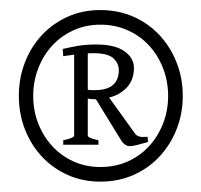

<svg xmlns="http://www.w3.org/2000/svg" viewBox="-20 -718 396 378"><path d="M339.8 -529.3Q339.8 -494.1 327.6 -463.4Q315.4 -432.6 293.9 -409.7Q272.5 -386.7 242.7 -373.5Q212.9 -360.4 177.7 -360.4Q142.6 -360.4 113.3 -373.5Q84 -386.7 62.5 -409.7Q41 -432.6 29.1 -463.4Q17.1 -494.1 17.1 -529.3Q17.1 -564.5 29.1 -595.2Q41 -626 62.5 -648.9Q84 -671.9 113.3 -685.1Q142.6 -698.2 177.7 -698.2Q212.9 -698.2 242.7 -685.1Q272.5 -671.9 293.9 -648.9Q315.4 -626 327.6 -595.2Q339.8 -564.5 339.8 -529.3ZM311 -529.3Q311 -558.1 301 -583.7Q291 -609.4 273.4 -628.4Q255.9 -647.5 231.4 -658.4Q207 -669.4 177.7 -669.4Q148.9 -669.4 124.8 -658.4Q100.6 -647.5 83 -628.4Q65.4 -609.4 55.4 -583.7Q45.4 -558.1 45.4 -529.3Q45.4 -500 55.4 -474.6Q65.4 -449.2 83 -430.2Q100.6 -411.1 124.8 -400.1Q148.9 -389.2 177.7 -389.2Q207 -389.2 231.4 -400.1Q255.9 -411.1 273.4 -430.2Q291 -449.2 301 -474.6Q311 -500 311 -529.3ZM104.5 -433.1V-441.9Q126 -446.3 126 -451.2V-610.4L104.5 -607.4L103.5 -621.6Q117.7 -625 133.3 -627.7Q148.9 -630.4 169.4 -630.4Q206.1 -630.4 224.9 -617.2Q243.7 -604 243.7 -584Q243.7 -561 230 -546.1Q216.3 -531.2 194.8 -525.9L245.1 -456.1Q248.5 -450.7 254.2 -449.2Q259.8 -447.8 270.5 -448.7L271.5 -438.5Q261.7 -435.5 251.2 -432.9Q240.7 -430.2 235.4 -430.2Q231 -430.2 226.6 -433.1Q222.2 -436 220.2 -439L168.9 -522.5H168Q160.6 -522.5 152.8 -523.9V-451.2Q152.8 -446.3 173.8 -441.9V-433.1ZM164.1 -613.3H158.2Q155.8 -613.3 152.8 -612.8V-541.5Q156.7 -540.5 159.2 -540.5H166Q190.9 -540.5 202.4 -550.8Q213.9 -561 213.9 -579.6Q213.9 -593.8 202.9 -603.5Q191.9 -613.3 164.1 -613.3Z"/></svg>

Font: Gentium Basic
Style: Regular
Weight: 400
Designer: J. Victor Gaultney and Annie Olsen
Foundry: SIL International
Version: Version 1.100